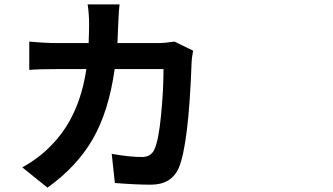

<svg xmlns="http://www.w3.org/2000/svg" viewBox="-20 -822 1540 887"><path d="M786.1 -629.9 872.1 -587.9Q865.2 -548.8 865.2 -535.2Q851.6 -154.3 805.7 -45.9Q771.5 31.2 676.8 31.2Q608.4 31.2 510.7 23.4L496.1 -111.3Q577.1 -96.7 635.7 -96.7Q677.7 -96.7 693.4 -131.8Q712.9 -174.8 724.1 -290Q735.4 -405.3 735.4 -502.9H509.8Q482.4 -307.6 408.7 -179.7Q335 -51.8 199.2 44.9L83 -48.8Q159.2 -90.8 213.9 -147.5Q345.7 -278.3 378.9 -502.9H247.1Q158.2 -502.9 115.2 -499V-629.9Q188.5 -623 247.1 -623H389.6Q391.6 -679.7 391.6 -710Q391.6 -758.8 384.8 -801.8H532.2Q528.3 -768.6 525.9 -703.6Q523.4 -638.7 522.5 -623H710Q742.2 -623 786.1 -629.9Z"/></svg>

Font: Bpmf Zihi Sans Bold
Style: Bold
Weight: 700
Foundry: But Ko
Version: Version 1.320